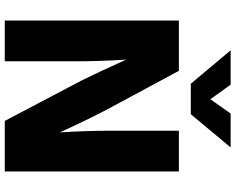

<svg xmlns="http://www.w3.org/2000/svg" viewBox="-111 -876 987 805"><g transform="rotate(90 382.5 -473.5)"><path d="M699 -730V0H487L317 -323Q280 -398 230 -509Q237 -398 237 -295V0H66V-730H277L441 -425Q484 -343 535 -231Q528 -342 528 -451V-730ZM191 -947H335L396 -862L456 -947H598L459 -780H331Z"/></g></svg>

Font: Nacelle Heavy
Style: Regular
Weight: 800
Designer: Sora Sagano
Foundry: Sora Sagano
Version: Version 1.000;FEAKit 1.0